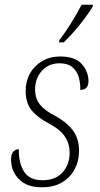

<svg xmlns="http://www.w3.org/2000/svg" viewBox="-20 -786 423 816"><path d="M158 10Q94 10 60.5 -24.5Q27 -59 27 -107Q27 -133 37.5 -142.5Q48 -152 60 -152Q59 -94 82 -57Q105 -20 161 -20Q216 -20 246 -53.5Q276 -87 276 -137Q276 -174 256.5 -204.5Q237 -235 190 -260Q140 -286 114.5 -317Q89 -348 89 -399Q89 -441 107.5 -474Q126 -507 159.5 -526.5Q193 -546 236 -546Q299 -546 327.5 -514Q356 -482 356 -441Q356 -404 321 -404Q322 -433 314.5 -458.5Q307 -484 287.5 -500.5Q268 -517 233 -517Q187 -517 158 -485Q129 -453 129 -404Q130 -367 149.5 -342Q169 -317 212 -295Q261 -269 288.5 -233.5Q316 -198 316 -145Q316 -102 297.5 -67Q279 -32 244 -11Q209 10 158 10ZM231 -606 232 -615Q256 -646 281 -686Q306 -726 327 -766H375L374 -758Q361 -736 340.5 -708.5Q320 -681 296.5 -654Q273 -627 251 -606Z"/></svg>

Font: Noto Serif SemiCondensed ExtraLight
Style: Italic
Weight: 200
Width: 4
Italic angle: -12°
Designer: Monotype Design Team
Foundry: Monotype Imaging Inc.
Version: Version 2.013